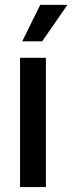

<svg xmlns="http://www.w3.org/2000/svg" viewBox="-20 -756 292 776"><path d="M61 0V-522.5H165.5V0ZM69.8 -588.9 142.6 -736.3H252.4L150.4 -588.9Z"/></svg>

Font: Inter 28pt Medium
Style: Regular
Weight: 500
Designer: Rasmus Andersson
Foundry: rsms
Version: Version 4.001;git-66647c0bb